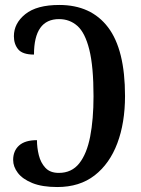

<svg xmlns="http://www.w3.org/2000/svg" viewBox="-20 -744 568 774"><path d="M211 10Q150 10 110.5 -6Q71 -22 52 -47Q33 -72 33 -99Q33 -136 57 -157.5Q81 -179 129 -179Q129 -149 136.5 -118.5Q144 -88 163 -67.5Q182 -47 217 -47Q269 -47 299.5 -85.5Q330 -124 343.5 -193.5Q357 -263 357 -356Q357 -476 340 -544Q323 -612 292 -639.5Q261 -667 218 -667Q117 -667 117 -524Q71 -524 53.5 -545Q36 -566 36 -598Q36 -650 82 -687Q128 -724 219 -724Q347 -724 415.5 -634Q484 -544 484 -357Q484 -249 453 -166.5Q422 -84 361.5 -37Q301 10 211 10Z"/></svg>

Font: Noto Serif ExtraCondensed SemiBold
Style: Regular
Weight: 600
Width: 2
Designer: Monotype Design Team
Foundry: Monotype Imaging Inc.
Version: Version 2.015; ttfautohint (v1.8.4.7-5d5b)